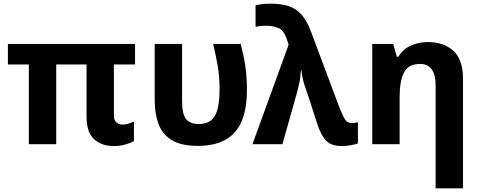

<svg xmlns="http://www.w3.org/2000/svg" viewBox="-20 -785 2615 1045"><path d="M601 10Q532 10 491.5 -28Q451 -66 451 -150V-434H286V0H137V-434H23V-546H715V-434H600V-156Q600 -131 613.5 -119Q627 -107 646 -107Q663 -107 679 -112Q695 -117 709 -124V-17Q692 -7 662 1.5Q632 10 601 10Z M1058 9Q965 9 914 -23Q863 -55 842.5 -111Q822 -167 822 -239V-546H971V-234Q971 -163 993 -136.5Q1015 -110 1063 -110Q1122 -110 1148.5 -153Q1175 -196 1175 -300Q1175 -365 1165.5 -422.5Q1156 -480 1140 -546H1290Q1307 -481 1315.5 -423.5Q1324 -366 1324 -296Q1324 -139 1258 -65Q1192 9 1058 9Z M1842 10Q1781 10 1754 -20.5Q1727 -51 1710 -101L1667 -234Q1654 -273 1639 -317Q1624 -361 1621 -402H1618Q1615 -358 1606.5 -321.5Q1598 -285 1584 -237L1517 0H1354L1551 -542L1540 -574Q1524 -621 1494.5 -633Q1465 -645 1426 -645Q1409 -645 1395 -643Q1381 -641 1371 -639V-757Q1385 -760 1406 -762.5Q1427 -765 1452 -765Q1509 -765 1550 -752Q1591 -739 1620.5 -706Q1650 -673 1673 -612L1822 -214Q1838 -173 1848.5 -151.5Q1859 -130 1869.5 -122.5Q1880 -115 1894 -115Q1905 -115 1912 -116.5Q1919 -118 1928 -120V-5Q1916 1 1888.5 5.5Q1861 10 1842 10Z M2351 240V-319Q2351 -437 2266 -437Q2203 -437 2179 -390.5Q2155 -344 2155 -257V0H2006V-546H2120L2140 -476H2148Q2174 -518 2216 -537Q2258 -556 2309 -556Q2395 -556 2447.5 -508.5Q2500 -461 2500 -356V240Z"/></svg>

Font: RS Noto Sans
Style: Bold
Weight: 700
Designer: Monotype Design Team
Foundry: Monotype Imaging Inc.
Version: Version 3.10